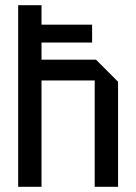

<svg xmlns="http://www.w3.org/2000/svg" viewBox="-20 -720 525 740"><path d="M50 0V-700H140V-490H350L435 -405V0H345V-410H140V0ZM60 -556V-625H335V-556Z"/></svg>

Font: Tektur SemiCondensed
Style: Regular
Weight: 400
Width: 4
Designer: Adam Jagosz
Foundry: Adam Jagosz
Version: Version 1.005;gftools[0.9.30]